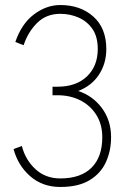

<svg xmlns="http://www.w3.org/2000/svg" viewBox="-20 -732 525 764"><path d="M220 12Q149 12 100 -31Q51 -74 34 -139L67 -151Q81 -96 121 -59Q161 -22 220 -22Q301 -22 344 -64.5Q387 -107 387 -186Q387 -237 363.5 -274.5Q340 -312 300 -332.5Q260 -353 209 -353H189V-387H209Q283 -387 326 -428Q369 -469 369 -537Q369 -586 348 -616.5Q327 -647 293 -662Q259 -677 220 -677Q164 -677 127.5 -640.5Q91 -604 74 -552L41 -565Q66 -638 115.5 -675Q165 -712 220 -712Q300 -712 351.5 -666Q403 -620 403 -537Q403 -479 373.5 -434.5Q344 -390 291 -370Q349 -351 385.5 -302Q422 -253 422 -186Q422 -132 401.5 -87Q381 -42 336.5 -15Q292 12 220 12Z"/></svg>

Font: Zen Kaku Gothic New Light
Style: Regular
Weight: 300
Designer: Yoshimichi Ohira
Foundry: Positype
Version: Version 1.002